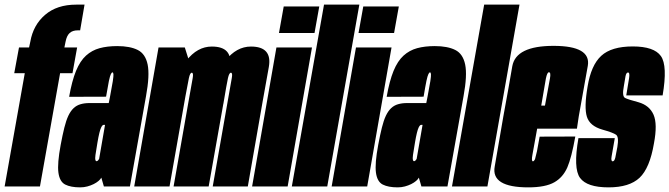

<svg xmlns="http://www.w3.org/2000/svg" viewBox="-20 -805 2890 829"><path d="M0 0H152.5L239.5 -489H293L313 -600H258L263 -624.5Q268 -651 280.8 -662.5Q293.5 -674 316 -674H326L345 -785H309Q226 -785 174.8 -741Q123.5 -697 111 -625.5L105.5 -600H62L41.5 -489H87Z M326 4Q342.5 4 357.2 0Q372 -4 384.5 -10.2Q397 -16.5 405.5 -23.8Q414 -31 417.5 -38L428.5 0H541L610.5 -390Q627 -480 617.5 -526.2Q608 -572.5 574.8 -589.2Q541.5 -606 486 -606Q443.5 -606 410.2 -597Q377 -588 351.5 -565Q326 -542 308.2 -498.8Q290.5 -455.5 278.5 -387L438 -387.5Q445.5 -433 450.2 -455.5Q455 -478 458.8 -485.2Q462.5 -492.5 465.5 -492.5Q469 -492.5 469.8 -484.8Q470.5 -477 467 -454.2Q463.5 -431.5 455 -387.5L449.5 -360H366Q345 -360 327.8 -355Q310.5 -350 297.8 -338Q285 -326 275.2 -305.5Q265.5 -285 257.8 -253.8Q250 -222.5 242 -179.5Q227 -99 232.2 -59.8Q237.5 -20.5 261.5 -8.2Q285.5 4 326 4ZM397 -109Q393.5 -109 391.8 -114.2Q390 -119.5 392.2 -136.2Q394.5 -153 400.5 -188Q405 -215 409 -231Q413 -247 416.5 -254.2Q420 -261.5 422.8 -263.8Q425.5 -266 428.5 -266H433.5L408 -119Q406.5 -116 404.5 -113.8Q402.5 -111.5 400.8 -110.2Q399 -109 397 -109Z M559.5 0H712L803.5 -519L778 -600H664.5ZM729.5 0H881L945 -361Q956.5 -429.5 971.8 -516.8Q987 -604 894.5 -604Q832 -604 784.8 -543.2Q737.5 -482.5 725 -411L774.5 -357Q790.5 -444 795.5 -467.5Q800.5 -491 808 -491Q816 -491 812 -468Q808 -445 792 -355.5ZM898.5 0H1050L1113 -361Q1125.5 -428.5 1140.8 -516.2Q1156 -604 1063.5 -604Q1001 -604 953.2 -543.2Q905.5 -482.5 893.5 -411L944.5 -357Q959 -444 964.2 -467.5Q969.5 -491 977 -491Q985 -491 980.8 -468Q976.5 -445 961 -355.5Z M1068.5 0H1222L1327 -600H1173.5ZM1205 -777 1184.5 -662.5H1338L1358.5 -777Z M1240 0H1393L1531.5 -785H1379Z M1412 0H1565.5L1670.5 -600H1517ZM1548.5 -777 1528 -662.5H1681.5L1702 -777Z M1697 4Q1713.5 4 1728.2 0Q1743 -4 1755.5 -10.2Q1768 -16.5 1776.5 -23.8Q1785 -31 1788.5 -38L1799.5 0H1912L1981.5 -390Q1998 -480 1988.5 -526.2Q1979 -572.5 1945.8 -589.2Q1912.5 -606 1857 -606Q1814.5 -606 1781.2 -597Q1748 -588 1722.5 -565Q1697 -542 1679.2 -498.8Q1661.5 -455.5 1649.5 -387L1809 -387.5Q1816.5 -433 1821.2 -455.5Q1826 -478 1829.8 -485.2Q1833.5 -492.5 1836.5 -492.5Q1840 -492.5 1840.8 -484.8Q1841.5 -477 1838 -454.2Q1834.5 -431.5 1826 -387.5L1820.5 -360H1737Q1716 -360 1698.8 -355Q1681.5 -350 1668.8 -338Q1656 -326 1646.2 -305.5Q1636.5 -285 1628.8 -253.8Q1621 -222.5 1613 -179.5Q1598 -99 1603.2 -59.8Q1608.5 -20.5 1632.5 -8.2Q1656.5 4 1697 4ZM1768 -109Q1764.5 -109 1762.8 -114.2Q1761 -119.5 1763.2 -136.2Q1765.5 -153 1771.5 -188Q1776 -215 1780 -231Q1784 -247 1787.5 -254.2Q1791 -261.5 1793.8 -263.8Q1796.5 -266 1799.5 -266H1804.5L1779 -119Q1777.5 -116 1775.5 -113.8Q1773.5 -111.5 1771.8 -110.2Q1770 -109 1768 -109Z M1931.5 0H2084.5L2223 -785H2070.5Z M2261 4 2281 -108.5Q2273.5 -108.5 2279 -137.5Q2283.5 -165 2309 -303Q2332.5 -437.5 2337 -466Q2342.5 -493 2350 -493Q2359.5 -493 2354.5 -466Q2349.5 -440.5 2333 -349H2304L2286.5 -249.5H2471Q2475.5 -275.5 2479 -303Q2503 -434.5 2518 -521Q2532.5 -607 2370 -607Q2208 -607 2192 -519.5Q2177.5 -433.5 2153.5 -303.5Q2132 -177 2116 -86Q2099.5 4 2261 4ZM2281 -108.5 2261 4Q2335 4 2373.5 -18Q2410.5 -39 2429.5 -82Q2447.5 -123.5 2464 -215.5L2310 -215Q2303 -179 2298.5 -152Q2292.5 -126 2290 -117.5Q2285.5 -108.5 2281 -108.5Z M2607.5 4Q2697.5 4 2741.5 -37.5Q2785.5 -79 2803.5 -185.5Q2819.5 -269.5 2801.8 -309.8Q2784 -350 2737 -363.5Q2693 -375 2679 -382Q2665 -389 2673.5 -432.5Q2677.5 -460 2680.8 -476Q2684 -492 2691.5 -492Q2700 -492 2696.2 -467.5Q2692.5 -443 2684 -393H2841Q2863 -521.5 2833.5 -563Q2804 -604.5 2712 -604.5Q2620 -604.5 2576 -564Q2532 -523.5 2517 -431Q2501.5 -341 2514 -301Q2526.5 -261 2580.5 -245.5Q2627 -232.5 2640 -223.2Q2653 -214 2645.5 -170Q2640.5 -141 2636.8 -124.8Q2633 -108.5 2625.5 -108.5Q2617 -108.5 2620.8 -130Q2624.5 -151.5 2634.5 -208.5H2477.5Q2454.5 -77.5 2484.5 -36.8Q2514.5 4 2607.5 4Z"/></svg>

Font: Anybody UltraCondensed ExtraBold
Style: Italic
Weight: 800
Width: 1
Italic angle: -10°
Version: Version 1.113;gftools[0.9.25]